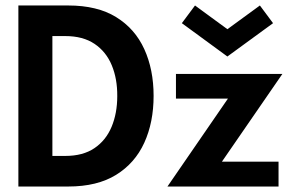

<svg xmlns="http://www.w3.org/2000/svg" viewBox="-20 -680 1067 700"><path d="M47 -660H229Q334.5 -660 403.2 -617.8Q472 -575.5 506 -501Q540 -426.5 540 -330.5Q540 -234 506 -159.5Q472 -85 403.2 -42.5Q334.5 0 229 0H47ZM171 -548.5V-111.5H218Q282.5 -111.5 324.2 -139.8Q366 -168 386.8 -217.5Q407.5 -267 407.5 -329.5Q408 -392.5 387.5 -442Q367 -491.5 324.8 -520Q282.5 -548.5 218 -548.5ZM621.5 -410.5H1009.5L789 -90.5H995.5V0H590.5L811 -320.5H621.5ZM809 -474 643 -595.5 691 -660 809 -573.5 927.5 -660 975.5 -595.5Z"/></svg>

Font: League Spartan Thin SemiBold
Style: Regular
Weight: 600
Version: Version 2.002